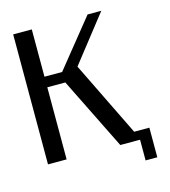

<svg xmlns="http://www.w3.org/2000/svg" viewBox="-122 -823 915 1036"><g transform="rotate(-15 335.5 -305.0)"><path d="M452.1 0 252.9 -402.8H152.3V0H48.3V-726.1H152.3V-461.9H251L463.9 -726.1H540.5L338.4 -468.3L543 -49.8H627.9V115.7H562.5V0Z"/></g></svg>

Font: Federov2
Style: Regular
Weight: 400
Designer: Olexa M. Volochay | Cyreal.org
Foundry: Olexa M. Volochay | Cyreal.org
Version: Version 1.000